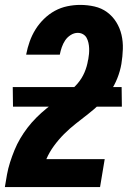

<svg xmlns="http://www.w3.org/2000/svg" viewBox="-20 -763 540 783"><path d="M388 0H0V-1Q4 -26 8.5 -51Q13 -76 21 -101Q29 -126 39 -150.5Q49 -175 62.5 -198Q76 -221 92.5 -242.5Q109 -264 128.5 -283.5Q148 -303 169.5 -320.5Q191 -338 213 -353.5Q235 -369 257 -385.5Q279 -402 296.5 -422.5Q314 -443 324.5 -467.5Q335 -492 339 -518L340 -521Q342 -532 343 -543.5Q344 -555 343.5 -566.5Q343 -578 340.5 -589Q338 -600 333 -609Q328 -618 318.5 -623.5Q309 -629 297 -629Q282 -629 268 -620Q254 -611 245.5 -598Q237 -585 232 -570.5Q227 -556 224 -541V-540H87V-542Q92 -568 101 -593.5Q110 -619 124.5 -642.5Q139 -666 159.5 -686Q180 -706 204 -719Q228 -732 254.5 -737.5Q281 -743 307 -743Q337 -743 365.5 -736.5Q394 -730 416.5 -713.5Q439 -697 454 -673Q469 -649 475.5 -621Q482 -593 481 -563Q480 -533 475 -502Q470 -473 458.5 -444Q447 -415 429.5 -389Q412 -363 388.5 -340.5Q365 -318 340 -298.5Q315 -279 289.5 -259Q264 -239 241.5 -216.5Q219 -194 200 -168Q181 -142 169 -114H407ZM477 -328H33L32 -408H476Z"/></svg>

Font: Iosevka Heavy Oblique
Style: Regular
Weight: 900
Italic angle: -9°
Monospace: yes
Designer: Belleve Invis
Foundry: Belleve Invis
Version: Version 32.5.0; ttfautohint (v1.8.4)